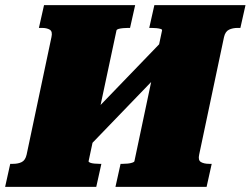

<svg xmlns="http://www.w3.org/2000/svg" viewBox="-60 -730 979 750"><path d="M197 -179 632 -630 659 -543 224 -92ZM-40 0 -20 -90H-9Q11 -90 25 -97Q39 -104 44 -126L141 -585Q146 -607 134.5 -614Q123 -621 103 -621H92L112 -710H468L448 -621H440Q431 -621 420.5 -620Q410 -619 403 -617Q396 -615 395 -611L286 -100Q286 -97 292 -94.5Q298 -92 308.5 -91Q319 -90 328 -90H336L316 0ZM391 0 411 -90H419Q429 -90 439 -91Q449 -92 456.5 -94.5Q464 -97 465 -100L573 -611Q574 -615 567.5 -617Q561 -619 551 -620Q541 -621 531 -621H523L543 -710H899L879 -621H869Q849 -621 834.5 -614Q820 -607 815 -585L718 -126Q713 -104 725 -97Q737 -90 757 -90H767L747 0Z"/></svg>

Font: Roboto Serif Black
Style: Italic
Weight: 900
Italic angle: -10°
Version: Version 1.008